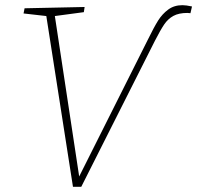

<svg xmlns="http://www.w3.org/2000/svg" viewBox="-20 -720 762 742"><path d="M722 -695 716 -669 704 -670Q671 -670 650 -658.5Q629 -647 614.5 -625.5Q600 -604 579 -563L294 2H262L159 -658L71 -668L75 -688L307 -693L304 -673L192 -658L286 -38L551 -566Q575 -615 591 -640.5Q607 -666 630 -683Q653 -700 685 -700Q699 -700 722 -695Z"/></svg>

Font: Bitter Pro ExtraLight
Style: Italic
Weight: 275
Italic angle: -9°
Designer: Sol Matas, and Bitter project Authors
Foundry: Sol Matas
Version: Version 1.010